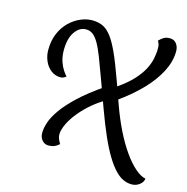

<svg xmlns="http://www.w3.org/2000/svg" viewBox="-118 -832 1026 1055"><g transform="rotate(15 394.5 -305.0)"><path d="M723 110Q699 110 675.5 99.5Q652 89 628 64Q604 39 578.5 -2.5Q553 -44 525.5 -106Q498 -168 467 -253Q434 -343 410 -409.5Q386 -476 368 -522Q350 -568 334 -595.5Q318 -623 301 -635.5Q284 -648 262 -648Q225 -648 198.5 -609.5Q172 -571 173 -500Q174 -468 182.5 -442.5Q191 -417 203 -398.5Q215 -380 225 -370Q217 -363 209 -360Q201 -357 193 -357Q163 -357 139.5 -375Q116 -393 103 -422.5Q90 -452 90 -485Q90 -539 108 -580.5Q126 -622 155 -649.5Q184 -677 217.5 -691Q251 -705 283 -705Q323 -705 352 -688Q381 -671 408 -627Q435 -583 466 -503Q497 -423 541 -297Q568 -221 599.5 -157.5Q631 -94 664.5 -47Q698 0 730 27.5Q762 55 789 60Q787 75 777.5 86Q768 97 754 103.5Q740 110 723 110ZM226 22Q204 22 189.5 4.5Q175 -13 176 -38Q176 -64 187 -97Q198 -130 227 -171.5Q256 -213 309 -263Q362 -313 447 -371L471 -300Q432 -279 396 -248.5Q360 -218 331.5 -183.5Q303 -149 286.5 -115Q270 -81 269 -54Q269 -41 273.5 -29Q278 -17 287 -2Q274 10 260 16Q246 22 226 22ZM530 -320 503 -386Q560 -425 593.5 -462Q627 -499 643 -531.5Q659 -564 664 -590.5Q669 -617 670 -635Q671 -655 669 -666.5Q667 -678 659 -690Q672 -704 685.5 -712Q699 -720 720 -720Q745 -720 758.5 -701Q772 -682 771 -656Q770 -600 740.5 -542.5Q711 -485 657.5 -429Q604 -373 530 -320Z"/></g></svg>

Font: Sansita Swashed Light
Style: Regular
Weight: 300
Designer: Pablo Cosgaya
Foundry: Omnibus-Type
Version: Version 1.003